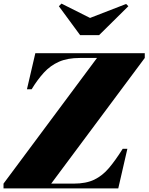

<svg xmlns="http://www.w3.org/2000/svg" viewBox="-74 -1045 824 1065"><path d="M-54.5 0V-26.5L464 -723.5H369Q300.5 -723.5 253 -702.5Q205.5 -681.5 169.8 -642.5Q134 -603.5 101.5 -550H75.5L122 -750H729V-723.5L210 -26.5H335Q403.5 -26.5 449 -48.5Q494.5 -70.5 530.8 -113.5Q567 -156.5 606.5 -219.5H632.5L582 0ZM370.5 -850 252.5 -1010.5 267 -1025 425.5 -945.5 625.5 -1023 638 -1010.5 475.5 -850Z"/></svg>

Font: Bodoni Moda 9pt Black
Style: Italic
Weight: 900
Italic angle: -13°
Designer: Owen Earl
Foundry: indestructible type
Version: Version 2.004